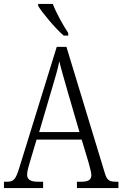

<svg xmlns="http://www.w3.org/2000/svg" viewBox="-20 -951 619 971"><path d="M302 -771H325V-784C300 -822 264 -886 247 -931H173V-921C194 -886 260 -807 302 -771ZM0 0H198V-32H172C131 -32 117 -45 117 -69C117 -85 127 -118 133 -138L165 -245H393L428 -129C433 -108 442 -80 442 -67C442 -43 430 -32 390 -32H369V0H579V-32H569C532 -32 521 -39 510 -76L316 -714H267L79 -107C60 -44 50 -32 15 -32H0ZM178 -283 241 -497C257 -550 273 -604 280 -641C289 -602 305 -549 323 -485L382 -283Z"/></svg>

Font: Noto Serif Thai Condensed Light
Style: Regular
Weight: 300
Width: 3
Designer: Monotype Design Team
Foundry: Monotype Imaging Inc.
Version: Version 2.002